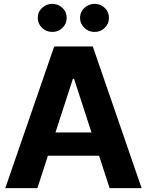

<svg xmlns="http://www.w3.org/2000/svg" viewBox="-20 -966 754 986"><path d="M172.1 0H7.2L258.4 -727.5H456.4L707.2 0H542.8L360.2 -561.3H354.3ZM162.3 -285.9H551.4V-166.2H162.3ZM248.8 -802Q217.9 -801.8 195.8 -823.2Q173.8 -844.6 174 -873.8Q173.8 -904.4 195.8 -925.2Q217.9 -946 248.8 -946.3Q279.4 -946 300.9 -925.2Q322.5 -904.4 322.5 -873.8Q322.5 -844.6 300.9 -823.2Q279.4 -801.8 248.8 -802ZM465.8 -802Q435.2 -801.8 413.1 -823.2Q391 -844.6 391 -873.8Q391 -904.4 413.1 -925.2Q435.2 -946 465.8 -946.3Q496.7 -946 518.2 -925.2Q539.6 -904.4 539.5 -873.8Q539.6 -844.6 518.2 -823.2Q496.7 -801.8 465.8 -802Z"/></svg>

Font: Inter Tight
Style: Regular
Weight: 400
Designer: Rasmus Andersson
Foundry: rsms
Version: Version 3.002